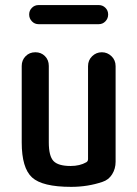

<svg xmlns="http://www.w3.org/2000/svg" viewBox="-20 -725 540 755"><path d="M259.8 9.8Q146.5 9.8 106 -27.3Q65.4 -64.5 65.4 -165V-465.8Q65.4 -488.3 80.6 -503.9Q95.7 -519.5 119.1 -519.5Q141.6 -519.5 156.7 -504.4Q171.9 -489.3 171.9 -465.8V-165Q171.9 -111.3 190.4 -91.8Q209 -72.3 257.8 -72.3Q293.9 -72.3 319.3 -86.9Q326.2 -90.8 326.2 -99.6V-464.8Q326.2 -488.3 342.3 -503.9Q358.4 -519.5 380.4 -519.5Q402.3 -519.5 418.5 -503.9Q434.6 -488.3 434.6 -464.8V-88.9Q434.6 -61.5 420.9 -39.6Q407.2 -17.6 382.8 -9.8Q325.2 9.8 259.8 9.8ZM368.2 -705.1Q383.8 -705.1 394.5 -694.3Q405.3 -683.6 405.3 -668Q405.3 -652.3 394.5 -641.1Q383.8 -629.9 368.2 -629.9H131.8Q116.2 -629.9 105.5 -641.1Q94.7 -652.3 94.7 -668Q94.7 -683.6 105.5 -694.3Q116.2 -705.1 131.8 -705.1Z"/></svg>

Font: Rounded Mgen+ 1mn medium
Style: Regular
Weight: 500
Designer: [Source Han Sans]
Ryoko NISHIZUKA  (kana & ideographs); Paul D. Hunt (Latin, Greek & Cyrillic); Wenlong ZHANG  (bopomofo
Version: Version 1.059.20150602